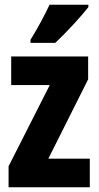

<svg xmlns="http://www.w3.org/2000/svg" viewBox="-20 -786 415 806"><path d="M351 -756V-766H188C167 -722 141 -672 108 -619V-606H212C260 -651 324 -721 351 -756ZM357 0V-120H183L350 -453V-549H27V-429H189L16 -88V0Z"/></svg>

Font: Noto Sans Gurmukhi UI ExtraCondensed ExtraBold
Style: Regular
Weight: 800
Width: 2
Designer: Jelle Bosma - Monotype Design Team
Foundry: Monotype Imaging Inc.
Version: Version 2.004